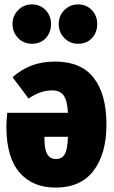

<svg xmlns="http://www.w3.org/2000/svg" viewBox="-20 -834 518 873"><path d="M464 -268Q464 -135 405.5 -58Q347 19 233 19Q128 19 68.5 -50Q9 -119 9 -259Q9 -283 13 -321H289Q286 -378 269 -400.5Q252 -423 219 -423Q191 -423 165.5 -414.5Q140 -406 110 -386L37 -483Q77 -518 123.5 -536Q170 -554 231 -554Q349 -554 406.5 -479.5Q464 -405 464 -268ZM289 -212H182V-205Q182 -154 195 -132.5Q208 -111 235 -111Q261 -111 274 -132Q287 -153 289 -212ZM212 -725Q212 -686 188 -660.5Q164 -635 125 -635Q88 -635 62.5 -661Q37 -687 37 -725Q37 -762 62.5 -788Q88 -814 125 -814Q163 -814 187.5 -788Q212 -762 212 -725ZM422 -725Q422 -686 398 -660.5Q374 -635 335 -635Q298 -635 272.5 -661Q247 -687 247 -725Q247 -762 272.5 -788Q298 -814 335 -814Q373 -814 397.5 -788Q422 -762 422 -725Z"/></svg>

Font: Fira Sans Extra Condensed Black
Style: Regular
Weight: 900
Width: 1
Designer: Carrois Corporate & Edenspiekermann AG
Foundry: Carrois Corporate GbR & Edenspiekermann AG
Version: Version 4.203